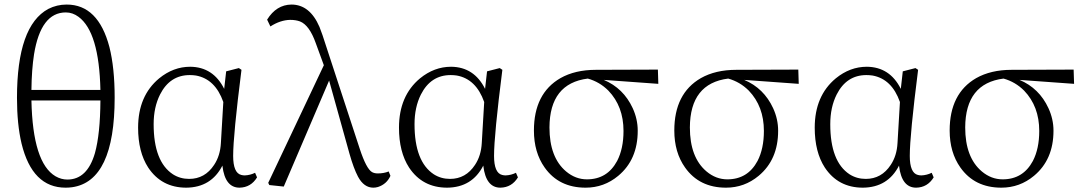

<svg xmlns="http://www.w3.org/2000/svg" viewBox="-20 -823 4831 856"><path d="M427.7 -375H120.1Q126 -96.7 227.5 -37.1Q252.9 -22.5 280.3 -22.5Q369.1 -22.5 403.3 -140.6Q426.8 -225.6 427.7 -375ZM120.1 -421.9H427.7Q421.9 -680.7 330.1 -748Q303.7 -767.6 273.4 -767.6Q162.1 -767.6 131.8 -581.1Q121.1 -512.7 120.1 -421.9ZM277.3 -802.7Q418 -802.7 467.8 -613.3Q491.2 -520.5 491.2 -387.7Q491.2 -15.6 301.8 11.7Q287.1 13.7 272.5 13.7Q124 13.7 76.2 -182.6Q55.7 -268.6 55.7 -386.7Q55.7 -708 195.3 -783.2Q233.4 -802.7 277.3 -802.7Z M964.8 -185.5 975.6 -368.2Q939.5 -470.7 853.5 -486.3Q839.8 -488.3 826.2 -488.3Q737.3 -488.3 693.4 -401.4Q665 -344.7 665 -269.5Q665 -102.5 751 -45.9Q783.2 -25.4 823.2 -25.4Q893.6 -25.4 934.6 -87.9Q961.9 -128.9 964.8 -185.5ZM1117.2 -52.7 1126 -32.2Q1098.6 12.7 1047.9 13.7Q983.4 13.7 971.7 -83Q971.7 -84 971.7 -85Q921.9 12.7 810.5 13.7Q700.2 13.7 640.6 -76.2Q595.7 -145.5 595.7 -253.9Q595.7 -395.5 689.5 -473.6Q752.9 -525.4 828.1 -525.4Q930.7 -524.4 979.5 -426.8L988.3 -504.9L1044.9 -519.5L1056.6 -511.7Q1019.5 -219.7 1019.5 -127.9Q1019.5 -51.8 1055.7 -43Q1063.5 -41 1071.3 -41Q1095.7 -42 1117.2 -52.7Z M1712.9 -58.6 1720.7 -39.1Q1704.1 -2 1665 10.7Q1654.3 13.7 1644.5 13.7Q1602.5 13.7 1576.2 -35.2Q1556.6 -72.3 1538.1 -137.7L1447.3 -463.9L1245.1 8.8L1180.7 2L1175.8 -7.8L1423.8 -532.2L1387.7 -630.9Q1359.4 -710.9 1317.4 -727.5Q1298.8 -734.4 1273.4 -734.4Q1229.5 -733.4 1185.5 -705.1L1170.9 -735.4Q1211.9 -801.8 1279.3 -802.7Q1361.3 -802.7 1404.3 -703.1Q1411.1 -685.5 1418 -666L1584 -159.2Q1613.3 -70.3 1638.7 -55.7Q1649.4 -49.8 1664.1 -49.8Q1691.4 -49.8 1712.9 -58.6Z M2127.9 -185.5 2138.7 -368.2Q2102.5 -470.7 2016.6 -486.3Q2002.9 -488.3 1989.3 -488.3Q1900.4 -488.3 1856.4 -401.4Q1828.1 -344.7 1828.1 -269.5Q1828.1 -102.5 1914.1 -45.9Q1946.3 -25.4 1986.3 -25.4Q2056.6 -25.4 2097.7 -87.9Q2125 -128.9 2127.9 -185.5ZM2280.3 -52.7 2289.1 -32.2Q2261.7 12.7 2210.9 13.7Q2146.5 13.7 2134.8 -83Q2134.8 -84 2134.8 -85Q2085 12.7 1973.6 13.7Q1863.3 13.7 1803.7 -76.2Q1758.8 -145.5 1758.8 -253.9Q1758.8 -395.5 1852.5 -473.6Q1916 -525.4 1991.2 -525.4Q2093.8 -524.4 2142.6 -426.8L2151.4 -504.9L2208 -519.5L2219.7 -511.7Q2182.6 -219.7 2182.6 -127.9Q2182.6 -51.8 2218.8 -43Q2226.6 -41 2234.4 -41Q2258.8 -42 2280.3 -52.7Z M2596.7 -23.4Q2687.5 -23.4 2731.4 -105.5Q2759.8 -160.2 2759.8 -239.3Q2759.8 -348.6 2692.4 -418.9Q2653.3 -458 2600.6 -472.7Q2430.7 -451.2 2429.7 -254.9Q2429.7 -121.1 2503.9 -58.6Q2545.9 -23.4 2596.7 -23.4ZM2915 -449.2 2671.9 -466.8Q2759.8 -429.7 2800.8 -340.8Q2823.2 -292 2823.2 -240.2Q2823.2 -111.3 2736.3 -39.1Q2672.9 13.7 2590.8 13.7Q2471.7 13.7 2408.2 -76.2Q2360.4 -143.6 2360.4 -241.2Q2360.4 -406.2 2478.5 -474.6Q2543.9 -511.7 2636.7 -511.7L2913.1 -512.7Z M3222.7 -23.4Q3313.5 -23.4 3357.4 -105.5Q3385.7 -160.2 3385.7 -239.3Q3385.7 -348.6 3318.4 -418.9Q3279.3 -458 3226.6 -472.7Q3056.6 -451.2 3055.7 -254.9Q3055.7 -121.1 3129.9 -58.6Q3171.9 -23.4 3222.7 -23.4ZM3541 -449.2 3297.9 -466.8Q3385.7 -429.7 3426.8 -340.8Q3449.2 -292 3449.2 -240.2Q3449.2 -111.3 3362.3 -39.1Q3298.8 13.7 3216.8 13.7Q3097.7 13.7 3034.2 -76.2Q2986.3 -143.6 2986.3 -241.2Q2986.3 -406.2 3104.5 -474.6Q3169.9 -511.7 3262.7 -511.7L3539.1 -512.7Z M3981.4 -185.5 3992.2 -368.2Q3956.1 -470.7 3870.1 -486.3Q3856.4 -488.3 3842.8 -488.3Q3753.9 -488.3 3710 -401.4Q3681.6 -344.7 3681.6 -269.5Q3681.6 -102.5 3767.6 -45.9Q3799.8 -25.4 3839.8 -25.4Q3910.2 -25.4 3951.2 -87.9Q3978.5 -128.9 3981.4 -185.5ZM4133.8 -52.7 4142.6 -32.2Q4115.2 12.7 4064.5 13.7Q4000 13.7 3988.3 -83Q3988.3 -84 3988.3 -85Q3938.5 12.7 3827.1 13.7Q3716.8 13.7 3657.2 -76.2Q3612.3 -145.5 3612.3 -253.9Q3612.3 -395.5 3706.1 -473.6Q3769.5 -525.4 3844.7 -525.4Q3947.3 -524.4 3996.1 -426.8L4004.9 -504.9L4061.5 -519.5L4073.2 -511.7Q4036.1 -219.7 4036.1 -127.9Q4036.1 -51.8 4072.3 -43Q4080.1 -41 4087.9 -41Q4112.3 -42 4133.8 -52.7Z M4450.2 -23.4Q4541 -23.4 4585 -105.5Q4613.3 -160.2 4613.3 -239.3Q4613.3 -348.6 4545.9 -418.9Q4506.8 -458 4454.1 -472.7Q4284.2 -451.2 4283.2 -254.9Q4283.2 -121.1 4357.4 -58.6Q4399.4 -23.4 4450.2 -23.4ZM4768.6 -449.2 4525.4 -466.8Q4613.3 -429.7 4654.3 -340.8Q4676.8 -292 4676.8 -240.2Q4676.8 -111.3 4589.8 -39.1Q4526.4 13.7 4444.3 13.7Q4325.2 13.7 4261.7 -76.2Q4213.9 -143.6 4213.9 -241.2Q4213.9 -406.2 4332 -474.6Q4397.5 -511.7 4490.2 -511.7L4766.6 -512.7Z"/></svg>

Font: GenYoMin JP Light
Style: Regular
Weight: 300
Version: Version 1.001;PS 1;hotconv 16.6.51;makeotf.lib2.5.65220 DEVE